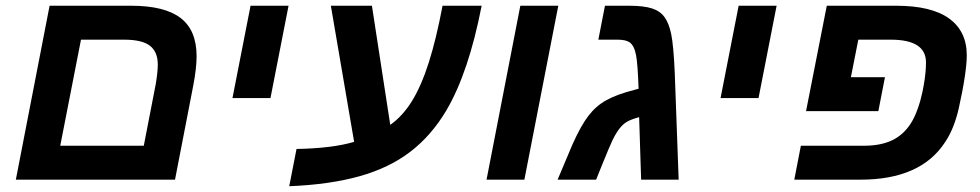

<svg xmlns="http://www.w3.org/2000/svg" viewBox="-20 -626 3415 669"><path d="M653.8 -330.1 589.8 0H35.2L152.8 -606H437Q553.7 -606 609.4 -563.2Q665 -520.5 665 -430.2Q665 -389.2 653.8 -330.1ZM189.9 -118.2H481L522.9 -334Q529.8 -376 529.8 -400.9Q529.8 -445.3 502.4 -466.6Q475.1 -487.8 412.1 -487.8H262.2Z M985.4 -606 922.4 -284.2H790L853 -606Z M1535.2 -241.2Q1483.4 -153.8 1409.9 -97.4Q1336.4 -41 1232.9 -12Q1129.4 17.1 987.8 22.9L1013.2 -106.9Q1140.1 -109.4 1213.9 -131.8L1132.8 -606H1275.9L1339.8 -190.9Q1383.3 -221.7 1415.8 -274.4Q1448.2 -327.1 1474.1 -408.4Q1500 -489.7 1522 -606H1658.2Q1612.8 -372.6 1535.2 -241.2Z M1925.3 -606 1807.1 0H1675.3L1793 -606Z M2171.9 -606Q2223.1 -606 2251.7 -596.7Q2280.3 -587.4 2295.4 -566.4Q2311 -544.9 2318.8 -506.8Q2322.8 -487.3 2325.9 -453.6Q2329.1 -419.9 2331.1 -372.1L2344.7 0H2213.9L2207 -217.8Q2178.7 -210 2164.6 -201.7Q2150.4 -193.4 2138.7 -178.2Q2127 -163.6 2114.3 -137.7Q2109.9 -128.4 2101.3 -108.4Q2092.8 -88.4 2080.1 -57.1L2057.1 0H1922.9L1960 -87.9Q1975.6 -126.5 1990 -155.3Q2004.4 -184.1 2017.1 -203.6Q2042 -242.7 2074.7 -265.6Q2107.4 -288.6 2163.1 -305.2L2205.1 -316.9Q2203.6 -359.9 2201.4 -389.2Q2199.2 -418.5 2196.3 -433.6Q2189.9 -467.3 2173.8 -478.5Q2166.5 -483.4 2156 -485.6Q2145.5 -487.8 2130.9 -487.8H2064.9L2087.9 -606Z M2686 -606 2623 -284.2H2490.7L2553.7 -606Z M3206.5 -408.2Q3206.5 -448.2 3175.8 -468Q3145 -487.8 3083.5 -487.8H2970.7L2944.8 -356.9H3063.5L3040.5 -238.8H2788.6L2860.8 -606H3102.5Q3225.6 -606 3287.1 -561.5Q3348.6 -517.1 3348.6 -433.1Q3348.6 -405.3 3341.8 -359.1Q3335 -313 3320.8 -249Q3313 -214.4 3301 -184.3Q3289.1 -154.3 3272.5 -129.9Q3187.5 0 2978.5 0H2747.6L2770.5 -118.2H2990.7Q3048.3 -118.2 3088.1 -137Q3127.9 -155.8 3153.8 -196.3Q3167 -217.3 3177.2 -245.8Q3187.5 -274.4 3193.8 -304.2L3198.2 -326.7Q3206.5 -372.6 3206.5 -408.2Z"/></svg>

Font: Arimo
Style: Italic
Weight: 400
Italic angle: -12°
Designer: Steve Matteson
Foundry: Monotype Imaging Inc.
Version: Version 1.33